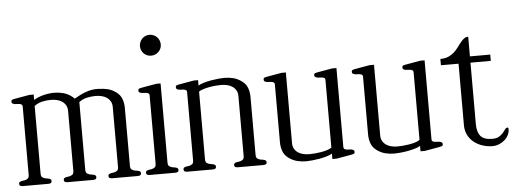

<svg xmlns="http://www.w3.org/2000/svg" viewBox="-48 -830 2581 964"><g transform="rotate(-5 1243.0 -347.5)"><path d="M628.4 -13.2Q628.4 -4.9 622.8 -2.4Q617.2 0 611.3 0H481.4Q475.6 0 470 -2.4Q464.4 -4.9 464.4 -13.2Q464.4 -19.5 468.3 -22Q472.2 -24.4 476.1 -25.4Q480 -26.4 484.6 -26.9Q489.3 -27.3 494.1 -28.3Q502.9 -30.3 509.5 -35.2Q516.1 -40 516.1 -54.7V-356Q516.1 -372.6 509.3 -384.5Q502.4 -396.5 491 -404.3Q479.5 -412.1 464.8 -415.5Q450.2 -418.9 434.1 -418.9Q411.6 -418.9 390.1 -413.8Q368.7 -408.7 351.1 -395.5V-54.7Q351.1 -40.5 357.7 -35.6Q364.3 -30.8 373 -28.8Q378.4 -27.8 383.1 -27.1Q387.7 -26.4 391.6 -25.4Q395.5 -24.4 399.4 -21.7Q403.3 -19 403.3 -13.2Q403.3 -4.9 397.7 -2.4Q392.1 0 386.2 0H256.3Q250.5 0 244.9 -2.4Q239.3 -4.9 239.3 -13.2Q239.3 -19.5 243.2 -22Q247.1 -24.4 251 -25.4Q254.9 -26.4 259.5 -26.9Q264.2 -27.3 269 -28.3Q277.8 -30.3 284.4 -35.2Q291 -40 291 -54.7V-356Q291 -372.6 284.2 -384.5Q277.3 -396.5 265.9 -404.3Q254.4 -412.1 239.7 -415.5Q225.1 -418.9 209 -418.9Q186.5 -418.9 165 -413.8Q143.6 -408.7 126 -395.5V-54.7Q126 -40.5 132.6 -35.6Q139.2 -30.8 147.9 -28.8Q153.3 -27.8 157.7 -27.1Q162.1 -26.4 166 -25.4Q169.9 -24.4 173.8 -21.7Q177.7 -19 177.7 -13.2Q177.7 -4.9 172.4 -2.4Q167 0 161.1 0H31.2Q25.4 0 19.8 -2.4Q14.2 -4.9 14.2 -13.2Q14.2 -19.5 18.1 -22Q22 -24.4 25.9 -25.4Q29.8 -26.4 34.4 -26.9Q39.1 -27.3 43.9 -28.3Q52.7 -30.3 59.3 -35.2Q65.9 -40 65.9 -54.7V-398.4Q65.9 -405.3 61.5 -408.2Q57.1 -411.1 50.5 -412.1Q43.9 -413.1 36.6 -413.1Q29.3 -413.1 23.4 -414.6Q19.5 -415.5 15.6 -418Q11.7 -420.4 11.7 -426.8Q11.7 -435.1 17.3 -437Q22.9 -439 28.8 -439.9L104 -453.1H126V-425.8Q136.2 -432.6 149.2 -437.7Q162.1 -442.9 176 -446.3Q189.9 -449.7 203.4 -451.4Q216.8 -453.1 228 -453.1Q251.5 -453.1 273.4 -447.5Q295.4 -441.9 314.9 -427.7Q322.8 -421.9 329.6 -414.6Q342.8 -421.9 356.7 -429.2Q370.6 -436.5 385.7 -442.1Q400.9 -447.8 417.5 -450.9Q434.1 -454.1 453.1 -453.1Q479.5 -452.1 500 -447Q520.5 -441.9 540 -427.7Q560.5 -413.1 568.4 -391.8Q576.2 -370.6 576.2 -347.2V-54.7Q576.2 -40.5 582.8 -35.6Q589.4 -30.8 598.1 -28.8Q603.5 -27.8 608.2 -27.1Q612.8 -26.4 616.7 -25.4Q620.6 -24.4 624.5 -21.7Q628.4 -19 628.4 -13.2Z M817.4 -13.2Q817.4 -4.9 812 -2.4Q806.6 0 800.8 0H670.9Q665 0 659.4 -2.4Q653.8 -4.9 653.8 -13.2Q653.8 -19.5 657.7 -22Q661.6 -24.4 665.5 -25.4Q669.4 -26.4 674.1 -26.9Q678.7 -27.3 683.6 -28.3Q692.4 -30.3 699 -35.2Q705.6 -40 705.6 -54.7V-398.4Q705.6 -405.3 701.2 -408.2Q696.8 -411.1 690.2 -412.1Q683.6 -413.1 676.3 -413.1Q668.9 -413.1 663.1 -414.6Q659.2 -415.5 655.3 -418Q651.4 -420.4 651.4 -426.8Q651.4 -435.1 657 -437Q662.6 -439 668.5 -439.9L743.7 -453.1H765.6V-54.7Q765.6 -40.5 772.2 -35.6Q778.8 -30.8 787.6 -28.8Q793 -27.8 797.4 -27.1Q801.8 -26.4 805.7 -25.4Q809.6 -24.4 813.5 -21.7Q817.4 -19 817.4 -13.2ZM783.7 -648.4Q783.7 -627 768.1 -611.3Q752.9 -596.2 731 -596.2Q709 -596.2 693.8 -611.3Q678.7 -626.5 678.7 -648.4Q678.7 -659.2 682.9 -668.9Q687 -678.7 693.8 -685.8Q700.7 -692.9 710.2 -697Q719.7 -701.2 731 -701.2Q741.7 -701.2 751.5 -697Q761.2 -692.9 768.3 -685.8Q775.4 -678.7 779.5 -668.9Q783.7 -659.2 783.7 -648.4Z M1261.7 -13.2Q1261.7 -4.9 1256.1 -2.4Q1250.5 0 1244.6 0H1114.7Q1108.9 0 1103.3 -2.4Q1097.7 -4.9 1097.7 -13.2Q1097.7 -19.5 1101.6 -22Q1105.5 -24.4 1109.4 -25.4Q1113.3 -26.4 1117.9 -26.9Q1122.6 -27.3 1127.4 -28.3Q1136.2 -30.3 1142.8 -35.2Q1149.4 -40 1149.4 -54.7V-356Q1149.4 -372.6 1142.6 -384.5Q1135.7 -396.5 1124.3 -404.3Q1112.8 -412.1 1098.1 -415.5Q1083.5 -418.9 1067.4 -418.9Q1056.2 -418.9 1040.5 -417.7Q1024.9 -416.5 1008.8 -413.6Q992.7 -410.6 978 -406.2Q963.4 -401.9 954.6 -395.5V-54.7Q954.6 -40.5 961.2 -35.6Q967.8 -30.8 976.6 -28.8Q981.9 -27.8 986.3 -27.1Q990.7 -26.4 994.6 -25.4Q998.5 -24.4 1002.4 -21.7Q1006.3 -19 1006.3 -13.2Q1006.3 -4.9 1001 -2.4Q995.6 0 989.7 0H859.9Q854 0 848.4 -2.4Q842.8 -4.9 842.8 -13.2Q842.8 -19.5 846.7 -22Q850.6 -24.4 854.5 -25.4Q858.4 -26.4 863 -26.9Q867.7 -27.3 872.6 -28.3Q881.3 -30.3 887.9 -35.2Q894.5 -40 894.5 -54.7V-398.4Q894.5 -405.3 890.1 -408.2Q885.7 -411.1 879.2 -412.1Q872.6 -413.1 865.2 -413.1Q857.9 -413.1 852.1 -414.6Q848.1 -415.5 844.2 -418Q840.3 -420.4 840.3 -426.8Q840.3 -435.1 845.9 -437Q851.6 -439 857.4 -439.9L932.6 -453.1H954.6V-425.8Q964.8 -432.6 982.4 -437.7Q1000 -442.9 1019.5 -446.3Q1039.1 -449.7 1057.1 -451.4Q1075.2 -453.1 1086.4 -453.1Q1109.9 -453.1 1131.8 -447.5Q1153.8 -441.9 1173.3 -427.7Q1193.8 -413.1 1201.7 -391.8Q1209.5 -370.6 1209.5 -347.2V-54.7Q1209.5 -40.5 1216.1 -35.6Q1222.7 -30.8 1231.4 -28.8Q1236.8 -27.8 1241.5 -27.1Q1246.1 -26.4 1250 -25.4Q1253.9 -24.4 1257.8 -21.7Q1261.7 -19 1261.7 -13.2Z M1706.1 -26.4Q1706.1 -18.1 1700.4 -16.1Q1694.8 -14.2 1689 -13.2L1613.8 0H1591.8V-27.3Q1581.5 -20.5 1564 -15.4Q1546.4 -10.3 1526.9 -6.8Q1507.3 -3.4 1489.3 -1.7Q1471.2 0 1460 0Q1436.5 0 1414.6 -5.6Q1392.6 -11.2 1373 -25.4Q1352.5 -40 1344.7 -61.3Q1336.9 -82.5 1336.9 -106V-398.4Q1336.9 -405.3 1332.5 -408.2Q1328.1 -411.1 1321.5 -412.1Q1314.9 -413.1 1307.6 -413.1Q1300.3 -413.1 1294.4 -414.6Q1290.5 -415.5 1286.6 -418Q1282.7 -420.4 1282.7 -426.8Q1282.7 -435.1 1288.3 -437Q1293.9 -439 1299.8 -439.9L1375 -453.1H1397V-97.2Q1397 -80.1 1403.8 -68.4Q1410.6 -56.6 1422.1 -48.8Q1433.6 -41 1448.2 -37.6Q1462.9 -34.2 1479 -34.2Q1489.7 -34.2 1505.6 -35.4Q1521.5 -36.6 1537.6 -39.3Q1553.7 -42 1568.4 -46.4Q1583 -50.8 1591.8 -57.6V-398.4Q1591.8 -405.3 1587.4 -408.2Q1583 -411.1 1576.4 -412.1Q1569.8 -413.1 1562.5 -413.1Q1555.2 -413.1 1549.3 -414.6Q1545.4 -415.5 1541.5 -418Q1537.6 -420.4 1537.6 -426.8Q1537.6 -435.1 1543.2 -437Q1548.8 -439 1554.7 -439.9L1629.9 -453.1H1651.9V-54.7Q1651.9 -47.9 1656.2 -44.9Q1660.6 -42 1667.2 -41Q1673.8 -40 1681.2 -40Q1688.5 -40 1694.3 -38.6Q1698.2 -37.6 1702.1 -35.2Q1706.1 -32.7 1706.1 -26.4Z M2150.4 -26.4Q2150.4 -18.1 2144.8 -16.1Q2139.2 -14.2 2133.3 -13.2L2058.1 0H2036.1V-27.3Q2025.9 -20.5 2008.3 -15.4Q1990.7 -10.3 1971.2 -6.8Q1951.7 -3.4 1933.6 -1.7Q1915.5 0 1904.3 0Q1880.9 0 1858.9 -5.6Q1836.9 -11.2 1817.4 -25.4Q1796.9 -40 1789.1 -61.3Q1781.2 -82.5 1781.2 -106V-398.4Q1781.2 -405.3 1776.9 -408.2Q1772.5 -411.1 1765.9 -412.1Q1759.3 -413.1 1752 -413.1Q1744.6 -413.1 1738.8 -414.6Q1734.9 -415.5 1731 -418Q1727.1 -420.4 1727.1 -426.8Q1727.1 -435.1 1732.7 -437Q1738.3 -439 1744.1 -439.9L1819.3 -453.1H1841.3V-97.2Q1841.3 -80.1 1848.1 -68.4Q1855 -56.6 1866.5 -48.8Q1877.9 -41 1892.6 -37.6Q1907.2 -34.2 1923.3 -34.2Q1934.1 -34.2 1950 -35.4Q1965.8 -36.6 1981.9 -39.3Q1998 -42 2012.7 -46.4Q2027.3 -50.8 2036.1 -57.6V-398.4Q2036.1 -405.3 2031.7 -408.2Q2027.3 -411.1 2020.8 -412.1Q2014.2 -413.1 2006.8 -413.1Q1999.5 -413.1 1993.7 -414.6Q1989.7 -415.5 1985.8 -418Q1981.9 -420.4 1981.9 -426.8Q1981.9 -435.1 1987.5 -437Q1993.2 -439 1999 -439.9L2074.2 -453.1H2096.2V-54.7Q2096.2 -47.9 2100.6 -44.9Q2105 -42 2111.6 -41Q2118.2 -40 2125.5 -40Q2132.8 -40 2138.7 -38.6Q2142.6 -37.6 2146.5 -35.2Q2150.4 -32.7 2150.4 -26.4Z M2486.3 -72.3Q2486.3 -56.2 2478.8 -41.7Q2471.2 -27.3 2458.7 -16.8Q2446.3 -6.3 2430.9 -0.2Q2415.5 5.9 2400.4 5.9Q2375 5.9 2350.6 -1.7Q2326.2 -9.3 2307.1 -23.9Q2288.1 -38.6 2276.4 -60.5Q2264.6 -82.5 2264.6 -111.3V-421.4H2175.8V-453.1Q2199.2 -453.1 2216.1 -460.4Q2232.9 -467.8 2245.1 -478.8Q2257.3 -489.7 2266.6 -502.7Q2275.9 -515.6 2284.7 -526.6Q2293.5 -537.6 2302.7 -544.9Q2312 -552.2 2324.7 -552.2V-453.1H2427.2V-421.4H2324.7V-111.3Q2324.7 -71.3 2342 -51Q2359.4 -30.8 2400.4 -30.8Q2422.4 -30.8 2435.1 -38.6Q2447.8 -46.4 2455.6 -55.7Q2463.4 -64.9 2468.8 -72.8Q2474.1 -80.6 2481.9 -80.6Q2484.9 -80.6 2485.6 -77.4Q2486.3 -74.2 2486.3 -72.3Z"/></g></svg>

Font: Atsinvsda
Style: Regular
Weight: 400
Designer: Al Webster
Foundry: Al Webster and Michael Everson
Version: Version 2.000